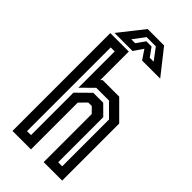

<svg xmlns="http://www.w3.org/2000/svg" viewBox="-279 -974 1040 1040"><g transform="rotate(45 241.5 -454.0)"><path d="M55 0V-749.5H196.5V-530.5L206 -540H332.5L435.5 -437V0H294V-368L263.5 -399H236.5L196.5 -358.5V0ZM111.5 -55H142V-380L218.5 -455.5H294.5L350 -400.5V-55H381V-413.5L308.5 -486H211L142 -418V-696H111.5ZM182.5 -908H308.5L420.5 -766H282L245.5 -820L209 -766H70.5ZM209.5 -873 159 -806H189L224.5 -856H264.5L300.5 -806H330.5L280 -873Z"/></g></svg>

Font: Tourney Condensed SemiBold
Style: Regular
Weight: 600
Width: 3
Designer: Tyler Finck
Foundry: Etcetera Type Co
Version: Version 1.010; ttfautohint (v1.8.3)